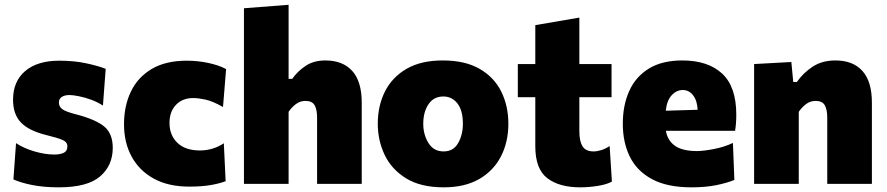

<svg xmlns="http://www.w3.org/2000/svg" viewBox="-20 -768 3703 802"><path d="M225.5 14.5Q163 14.5 115.2 5Q67.5 -4.5 36 -18.5L47 -170Q79.5 -148.5 124 -135.5Q168.5 -122.5 207 -122.5Q231.5 -122.5 246.5 -129.8Q261.5 -137 261.5 -157Q261.5 -174.5 241.8 -183.2Q222 -192 171 -204.5Q99.5 -222.5 67 -256.8Q34.5 -291 34.5 -351.5Q34.5 -428 85.2 -471.2Q136 -514.5 228 -514.5Q289.5 -514.5 340.5 -503.5Q391.5 -492.5 421.5 -480.5L410 -327Q387 -342 360 -351.8Q333 -361.5 308.8 -366.2Q284.5 -371 270 -371Q250.5 -371 238.2 -363.2Q226 -355.5 226 -339.5Q226 -323.5 239.2 -312.8Q252.5 -302 295.5 -291Q380.5 -269 415.8 -239.2Q451 -209.5 451 -150.5Q451 -76.5 398 -31Q345 14.5 225.5 14.5Z M770.5 11.5Q683 11.5 622.2 -22Q561.5 -55.5 529.8 -114Q498 -172.5 498 -249Q498 -325.5 526.8 -385.5Q555.5 -445.5 613.8 -480Q672 -514.5 760.5 -514.5Q805.5 -514.5 849.5 -505.2Q893.5 -496 924.5 -479.5L911.5 -321Q868.5 -345.5 838 -352Q807.5 -358.5 787.5 -358.5Q742.5 -358.5 715.2 -330.2Q688 -302 688 -254.5Q688 -203 721.2 -171.2Q754.5 -139.5 815 -139.5Q869.5 -139.5 915 -169.5L922.5 -11Q895.5 -1 859 5.2Q822.5 11.5 770.5 11.5Z M999 0V-733.5L1185.5 -748V-438.5H1200.5Q1223 -470.5 1256.8 -493Q1290.5 -515.5 1339 -515.5Q1412 -515.5 1451.5 -471.5Q1491 -427.5 1491 -339V0H1304.5V-276Q1304.5 -311 1294 -328.8Q1283.5 -346.5 1256 -346.5Q1233.5 -346.5 1216 -333.2Q1198.5 -320 1185.5 -301V0Z M1833.5 14.5Q1737.5 14.5 1676.8 -22.8Q1616 -60 1587 -120.5Q1558 -181 1558 -251Q1558 -326 1588 -385.8Q1618 -445.5 1678.2 -480.5Q1738.5 -515.5 1829.5 -515.5Q1923 -515.5 1983.8 -480.2Q2044.5 -445 2074 -385Q2103.5 -325 2103.5 -251Q2103.5 -175 2072.5 -114.8Q2041.5 -54.5 1981.5 -20Q1921.5 14.5 1833.5 14.5ZM1833 -135.5Q1874 -135.5 1893.8 -170.5Q1913.5 -205.5 1913.5 -251Q1913.5 -306.5 1890.8 -335.8Q1868 -365 1832 -365Q1791.5 -365 1769.8 -332.5Q1748 -300 1748 -251Q1748 -205.5 1769.8 -170.5Q1791.5 -135.5 1833 -135.5Z M2403.5 14.5Q2316 14.5 2266 -23.8Q2216 -62 2216 -157V-362H2143V-500.5H2216V-663L2400 -694.5V-500.5H2534.5V-362H2400V-219.5Q2400 -178.5 2413.2 -157Q2426.5 -135.5 2459.5 -135.5Q2473.5 -135.5 2491 -140.8Q2508.5 -146 2526.5 -158L2536 -9.5Q2514.5 2.5 2477 8.5Q2439.5 14.5 2403.5 14.5Z M2868 14.5Q2767 14.5 2703.8 -19.5Q2640.5 -53.5 2611 -113.2Q2581.5 -173 2581.5 -251Q2581.5 -328.5 2608.5 -388.2Q2635.5 -448 2690.8 -481.8Q2746 -515.5 2830 -515.5Q2937 -515.5 2996.2 -460.8Q3055.5 -406 3055.5 -289.5Q3055.5 -268.5 3054.2 -252.8Q3053 -237 3050.5 -221.5H2761.5Q2768.5 -180.5 2799.8 -158.8Q2831 -137 2891.5 -137Q2918 -137 2962 -145.5Q3006 -154 3041.5 -171L3047.5 -16.5Q3018 -4 2973 5.2Q2928 14.5 2868 14.5ZM2832 -392Q2805.5 -392 2785.5 -370Q2765.5 -348 2761 -305.5L2894 -309.5Q2892.5 -347.5 2875.2 -369.8Q2858 -392 2832 -392Z M3130 0V-500.5L3285.5 -509L3293.5 -425.5H3308.5Q3335 -463.5 3374.5 -489.5Q3414 -515.5 3470 -515.5Q3543 -515.5 3582.5 -471.5Q3622 -427.5 3622 -339V0H3435.5V-276Q3435.5 -311 3425 -328.8Q3414.5 -346.5 3387 -346.5Q3364.5 -346.5 3347 -333.2Q3329.5 -320 3316.5 -301V0Z"/></svg>

Font: Commissioner ExtraBold
Style: Regular
Weight: 800
Designer: Kostas Bartsokas
Foundry: Kostas Bartsokas
Version: Version 1.000; ttfautohint (v1.8.3)